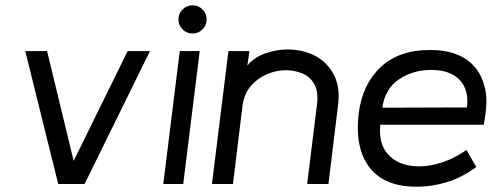

<svg xmlns="http://www.w3.org/2000/svg" viewBox="-20 -692 1885 722"><path d="M544 -500 298 0H199L75 -500H157L257 -87L460 -500Z M704 -566Q682 -566 666.5 -581.5Q651 -597 651 -619Q651 -641 666.5 -656.5Q682 -672 704 -672Q726 -672 741.5 -656.5Q757 -641 757 -619Q757 -597 741.5 -581.5Q726 -566 704 -566ZM669 0H594L656 -500H731Z M1215 0H1135L1172 -299Q1178 -347 1162 -375.5Q1146 -404 1116.5 -416Q1087 -428 1054 -428Q1020 -428 985 -413.5Q950 -399 924 -369.5Q898 -340 892 -295L856 0H777L839 -500H918L910 -445Q935 -476 977 -491Q1019 -506 1060 -506Q1120 -506 1166 -481.5Q1212 -457 1236 -410Q1260 -363 1251 -295Z M1799 -223H1410Q1404 -158 1432 -120.5Q1460 -83 1509.5 -71.5Q1559 -60 1618.5 -74.5Q1678 -89 1734 -128L1771 -64Q1718 -25 1663.5 -8Q1609 9 1556 10Q1429 13 1371 -60.5Q1313 -134 1329 -266Q1343 -376 1412.5 -440.5Q1482 -505 1600 -504Q1679 -504 1730.5 -470.5Q1782 -437 1800 -374Q1810 -344 1809 -306Q1808 -268 1799 -223ZM1602 -429Q1532 -429 1479.5 -393Q1427 -357 1418 -287L1736 -288Q1744 -355 1708 -392Q1672 -429 1602 -429Z"/></svg>

Font: Kulim Park
Style: Italic
Weight: 400
Italic angle: -8°
Designer: Noponies / Dale Sattler
Foundry: Noponies
Version: Version 1.000; ttfautohint (v1.8.3)